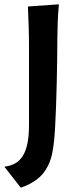

<svg xmlns="http://www.w3.org/2000/svg" viewBox="-55 -720 357 887"><path d="M79 -505Q79 -555 77.5 -597Q76 -639 74 -690L217 -700Q213 -655 211.5 -614.5Q210 -574 210 -542Q210 -491 209 -437.5Q208 -384 207 -332Q206 -280 204 -231Q202 -182 200 -140Q198 -101 195 -72Q192 -43 188 -21.5Q184 0 179 15.5Q174 31 168 43Q148 85 114.5 109.5Q81 134 41 147L-35 50Q-8 47 13.5 35.5Q35 24 49.5 1.5Q64 -21 71.5 -56Q79 -91 79 -142Z"/></svg>

Font: Cantora One
Style: Regular
Weight: 400
Designer: Pablo Impallari, Rodrigo Fuenzalida
Foundry: Pablo Impallari
Version: Version 1.002; ttfautohint (v0.8) -G 200 -r 50